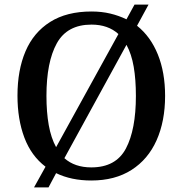

<svg xmlns="http://www.w3.org/2000/svg" viewBox="-20 -775 794 835"><path d="M178 -50Q116 -97 86 -176.5Q56 -256 56 -359Q56 -470 91 -552Q126 -634 198 -679.5Q270 -725 378 -725Q422 -725 459.5 -716Q497 -707 530 -691L565 -755H626L576 -663Q635 -616 666.5 -538Q698 -460 698 -358Q698 -248 661 -165Q624 -82 552 -36Q480 10 377 10Q290 10 224 -22L191 40H128ZM495 -627Q450 -668 378 -668Q272 -668 227 -586.5Q182 -505 182 -358Q182 -287 192 -231Q202 -175 224 -135ZM377 -47Q484 -47 527.5 -129Q571 -211 571 -358Q571 -429 561.5 -484.5Q552 -540 530 -580L260 -87Q305 -47 377 -47Z"/></svg>

Font: Noto Serif Hentaigana Medium
Style: Regular
Weight: 500
Designer: Kazuhiro Yamada
Foundry: nipponia
Version: Version 1.000; ttfautohint (v1.8.4.7-5d5b)